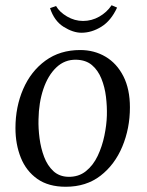

<svg xmlns="http://www.w3.org/2000/svg" viewBox="-20 -702 561 733"><path d="M286 -511Q340 -511 383 -485.5Q426 -460 451 -411Q476 -362 476 -292Q476 -212 447 -142.5Q418 -73 363.5 -31Q309 11 231 11Q165 11 122.5 -19Q80 -49 59.5 -100Q39 -151 39 -213Q39 -294 68.5 -362Q98 -430 153.5 -470.5Q209 -511 286 -511ZM271 -474Q227 -475 195 -444.5Q163 -414 145.5 -362Q128 -310 127 -246Q126 -212 131 -174Q136 -136 148.5 -103Q161 -70 183.5 -49Q206 -28 240 -27Q280 -26 308 -48.5Q336 -71 353 -107Q370 -143 378.5 -184Q387 -225 388 -261Q389 -296 384.5 -333Q380 -370 367 -402Q354 -434 331 -453.5Q308 -473 271 -474ZM291 -577Q259 -577 223 -599.5Q187 -622 171 -671L194 -679Q207 -656 236 -639Q265 -622 297 -622Q330 -622 359 -638.5Q388 -655 406 -682L427 -673Q404 -623 367 -600Q330 -577 291 -577Z"/></svg>

Font: Lora Italic
Style: Italic
Weight: 400
Italic angle: -3°
Designer: Olga Karpushina, Alexei Vanyashin (Cyrillic)
Foundry: Cyreal
Version: Version 2.210; ttfautohint (v1.8.1.43-b0c9)